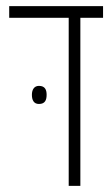

<svg xmlns="http://www.w3.org/2000/svg" viewBox="-20 -606 366 626"><path d="M204 0H242V-548H316V-586H10V-548H204ZM84 -297C84 -280 90 -267 107 -267C127 -267 132 -280 132 -297C132 -313 127 -326 107 -326C91 -326 84 -313 84 -297Z"/></svg>

Font: Noto Sans Hebrew ExtraCondensed ExtraLight
Style: Regular
Weight: 200
Width: 2
Designer: Monotype Design Team
Foundry: Monotype Imaging Inc.
Version: Version 2.004